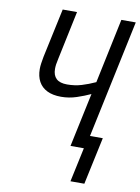

<svg xmlns="http://www.w3.org/2000/svg" viewBox="-97 -779 752 1031"><g transform="rotate(10 279.0 -263.5)"><path d="M360.8 187 400.9 0H328.1L390.6 -293.9Q357.4 -278.3 316.2 -264.6Q274.9 -251 231.9 -251Q186.5 -251 155.8 -266.1Q125 -281.2 109.4 -309.8Q93.8 -338.4 93.8 -378.4Q93.8 -392.6 96.2 -409.4Q98.6 -426.3 102.5 -446.8L159.7 -713.9H237.8L182.1 -449.2Q177.7 -430.7 176 -417.7Q174.3 -404.8 174.3 -393.1Q174.3 -357.9 193.6 -339.8Q212.9 -321.8 252 -321.8Q293.9 -321.8 330.6 -332.8Q367.2 -343.8 405.3 -361.3L479.5 -713.9H558.1L421.9 -70.8H491.7L436.5 187Z"/></g></svg>

Font: Open Sans SemiCondensed
Style: Italic
Weight: 400
Width: 4
Italic angle: -12°
Designer: Monotype Design Team
Foundry: Monotype Imaging Inc.
Version: Version 3.000